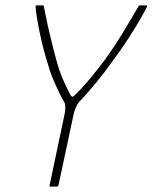

<svg xmlns="http://www.w3.org/2000/svg" viewBox="-20 -693 566 713"><path d="M274 -315Q267 -307 261 -292.5Q255 -278 253 -267L197 -4Q196 -2 194.5 -1Q193 0 192 0H166Q165 0 164 -1Q163 -2 164 -4L219 -265Q222 -278 222.5 -292Q223 -306 218 -315Q209 -330 200.5 -347.5Q192 -365 184 -383Q176 -401 170 -417Q164 -433 161 -445Q144 -498 133 -546.5Q122 -595 117 -628Q112 -661 112 -667Q112 -670 113 -671.5Q114 -673 117 -673H140Q142 -673 142.5 -671Q143 -669 144 -664Q144 -664 150 -633.5Q156 -603 167 -557Q178 -511 191 -463Q198 -437 210.5 -406Q223 -375 240 -343Q244 -336 247.5 -334Q251 -332 259 -341Q278 -359 299 -383Q320 -407 339 -431.5Q358 -456 371 -473Q404 -519 431 -563Q458 -607 474.5 -635.5Q491 -664 491 -664Q493 -669 495.5 -671Q498 -673 499 -673H523Q525 -673 526 -671.5Q527 -670 525 -667Q523 -661 505.5 -630Q488 -599 458.5 -553Q429 -507 390 -455Q381 -442 367.5 -424.5Q354 -407 338 -387.5Q322 -368 305.5 -349Q289 -330 274 -315Z"/></svg>

Font: Glory Thin
Style: Italic
Weight: 100
Italic angle: -12°
Designer: Robert Leuschke
Foundry: Robert Leuschke
Version: Version 1.011